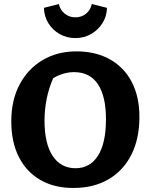

<svg xmlns="http://www.w3.org/2000/svg" viewBox="-20 -921 748 953"><path d="M344 12Q249 12 180 -28Q111 -68 73.5 -142Q36 -216 36 -319Q36 -424 77.5 -502Q119 -580 192 -623Q265 -666 359 -666Q455 -666 525.5 -626.5Q596 -587 634 -514Q672 -441 672 -341Q672 -232 632 -153Q592 -74 518.5 -31Q445 12 344 12ZM355 -86Q427 -86 466.5 -148.5Q506 -211 506 -329Q506 -443 466 -503Q426 -563 348 -563Q322 -563 295.5 -555.5Q269 -548 244 -533Q201 -434 201 -322Q201 -208 241.5 -147Q282 -86 355 -86ZM354 -732Q311 -732 276 -752Q241 -772 220 -806Q199 -840 198 -882L272 -901Q279 -871 301.5 -853Q324 -835 354 -835Q385 -835 407 -853Q429 -871 436 -901L511 -882Q510 -840 488.5 -806Q467 -772 432 -752Q397 -732 354 -732Z"/></svg>

Font: Piazzolla SC
Style: Bold
Weight: 700
Designer: Juan Pablo del Peral
Foundry: Huerta Tipografica
Version: Version 1.330